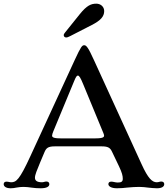

<svg xmlns="http://www.w3.org/2000/svg" viewBox="-33 -1009 900 1029"><path d="M24.4 0C36.6 0 43.9 -1.5 56.6 -3.9C68.4 -5.9 80.6 -7.3 92.8 -7.3C109.4 -7.3 120.6 -5.4 136.2 -3.4C152.3 -1 168 0 185.1 0C215.8 0 231.4 -8.3 231.4 -22C231.4 -31.2 225.1 -36.1 215.8 -36.1C210.4 -36.1 207.5 -35.2 204.1 -34.2C200.7 -33.2 197.3 -32.2 191.9 -32.2C164.6 -32.2 154.3 -41.5 154.3 -56.6C154.3 -71.8 165 -97.2 181.2 -136.2L205.1 -192.9C214.4 -214.8 223.6 -224.6 260.3 -224.6H512.7C548.3 -224.6 558.1 -215.3 567.4 -195.8L605 -117.2C621.1 -83 625 -66.9 625 -50.8C625 -35.2 616.7 -30.8 598.1 -30.8C584.5 -30.8 574.2 -35.6 563.5 -35.6C551.3 -35.6 547.9 -28.8 547.9 -22C547.9 -12.2 560.5 0 593.8 0C616.2 0 628.9 -1.5 650.9 -3.9C672.4 -5.9 694.8 -7.3 713.4 -7.3C730.5 -7.3 745.6 -5.4 761.7 -3.4C776.4 -2 793 0 808.1 0C835 0 847.2 -9.3 847.2 -22C847.2 -30.3 842.3 -36.1 831.1 -36.1C827.6 -36.1 824.2 -35.2 819.8 -34.2C815.9 -33.2 813 -32.2 807.1 -32.2C782.7 -32.2 760.7 -52.2 725.6 -129.4L471.2 -685.5C440.4 -753.4 430.2 -766.6 418.5 -766.6C407.2 -766.6 400.9 -759.8 368.2 -689L130.4 -173.3C71.3 -44.4 53.7 -32.2 26.9 -32.2C22 -32.2 17.6 -33.2 13.2 -34.2C9.8 -35.2 6.3 -35.6 2.9 -35.6C-8.3 -35.6 -13.2 -30.3 -13.2 -22C-13.2 -10.3 -1.5 0 24.4 0ZM246.1 -282.2C246.1 -287.6 249.5 -296.9 252.4 -304.2L364.3 -574.2C374 -598.1 378.9 -604 384.3 -604C391.6 -604 398.9 -591.8 413.1 -557.1L510.7 -320.8C520 -298.8 524.9 -287.6 524.9 -282.2C524.9 -271.5 513.2 -267.1 468.8 -267.1H301.3C257.8 -267.1 246.1 -271.5 246.1 -282.2ZM321.8 -808.1C326.7 -808.1 331.5 -809.6 342.8 -815.4L459 -875C506.8 -899.4 525.4 -920.9 525.4 -949.7C525.4 -973.1 506.3 -989.3 483.4 -989.3C455.1 -989.3 432.6 -980 395 -933.6L316.9 -836.4C311 -829.6 308.6 -825.2 308.6 -820.3C308.6 -814.9 312.5 -808.1 321.8 -808.1Z"/></svg>

Font: Stoke
Style: Light
Weight: 300
Designer: Nicole Fally
Foundry: Nicole Fally
Version: Version 1.001